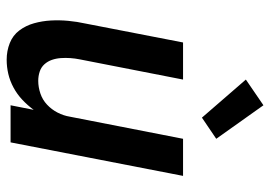

<svg xmlns="http://www.w3.org/2000/svg" viewBox="-140 -678 829 590"><g transform="rotate(90 275.0 -382.5)"><path d="M163 12Q136 12 112 2.5Q88 -7 73 -27Q58 -47 51 -72Q44 -97 42.5 -123.5Q41 -150 43.5 -177Q46 -204 52 -231L110 -530H224L162 -213Q159 -198 158 -183.5Q157 -169 158 -154.5Q159 -140 163.5 -127Q168 -114 177 -104Q186 -94 199.5 -89.5Q213 -85 228 -85Q247 -85 266.5 -91.5Q286 -98 301 -112Q316 -126 325.5 -144.5Q335 -163 338 -182L406 -530H520L417 0H303L317 -71Q303 -52 286 -36Q269 -20 248.5 -9Q228 2 206.5 7Q185 12 163 12ZM341 -588 224 -723 303 -777 406 -632Z"/></g></svg>

Font: Lode
Style: Bold Italic
Weight: 700
Italic angle: -11°
Monospace: yes
Designer: Belleve Invis
Foundry: Belleve Invis
Version: Version 29.2.0; ttfautohint (v1.8.3)